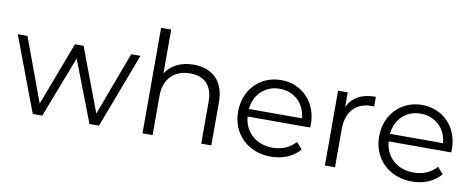

<svg xmlns="http://www.w3.org/2000/svg" viewBox="-64 -1033 3282 1330"><g transform="rotate(10 1577.0 -368.5)"><path d="M206 0H273L439 -431L605 0H672L871 -526H806L639 -79L471 -526H410L241 -79L76 -526H8Z M1049 0V-276C1049 -395 1120 -466 1233 -466C1334 -466 1391 -407 1391 -298V0H1462V-305C1462 -452 1378 -530 1246 -530C1158 -530 1088 -495 1049 -434V-742H978V0Z M1880 5C1964 5 2036 -25 2083 -81L2043 -127C2003 -82 1947 -58 1882 -58C1766 -58 1683 -132 1675 -241H2115L2116 -263C2116 -419 2008 -530 1861 -530C1714 -530 1604 -419 1604 -263C1604 -108 1718 5 1880 5ZM1861 -469C1964 -469 2039 -398 2048 -294H1675C1684 -398 1760 -469 1861 -469Z M2332 0V-268C2332 -391 2398 -462 2509 -462L2526 -461V-530C2429 -530 2362 -494 2329 -423V-526H2261V0Z M2872 5C2956 5 3028 -25 3075 -81L3035 -127C2995 -82 2939 -58 2874 -58C2758 -58 2675 -132 2667 -241H3107L3108 -263C3108 -419 3000 -530 2853 -530C2706 -530 2596 -419 2596 -263C2596 -108 2710 5 2872 5ZM2853 -469C2956 -469 3031 -398 3040 -294H2667C2676 -398 2752 -469 2853 -469Z"/></g></svg>

Font: Malon Grotesk
Style: Regular
Weight: 400
Designer: Julieta Ulanovsky
Foundry: Julieta Ulanovsky
Version: Version 7.200